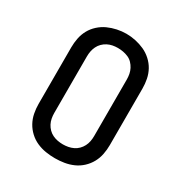

<svg xmlns="http://www.w3.org/2000/svg" viewBox="-176 -873 951 1008"><g transform="rotate(30 300.0 -369.0)"><path d="M300 8Q272 8 244 3.5Q216 -1 190 -12.5Q164 -24 143 -43.5Q122 -63 108.5 -87.5Q95 -112 89.5 -140Q84 -168 84 -196V-539Q84 -567 89.5 -595Q95 -623 108.5 -647.5Q122 -672 143.5 -691.5Q165 -711 190.5 -722.5Q216 -734 244 -740Q272 -746 300 -746Q328 -746 356 -740Q384 -734 409.5 -722.5Q435 -711 456.5 -691.5Q478 -672 491.5 -647.5Q505 -623 510.5 -595Q516 -567 516 -539V-196Q516 -168 510.5 -140Q505 -112 491.5 -87.5Q478 -63 457 -43.5Q436 -24 410 -12.5Q384 -1 356 3.5Q328 8 300 8ZM300 -76Q316 -76 332 -79Q348 -82 362.5 -89Q377 -96 388.5 -107.5Q400 -119 407.5 -133.5Q415 -148 418 -164Q421 -180 421 -196V-539Q421 -555 418 -571Q415 -587 407.5 -601.5Q400 -616 388.5 -628Q377 -640 362 -646.5Q347 -653 331 -656Q315 -659 298 -659Q282 -659 266.5 -656Q251 -653 236.5 -645.5Q222 -638 210.5 -626.5Q199 -615 192 -600.5Q185 -586 182 -570.5Q179 -555 179 -539V-196Q179 -180 182 -164Q185 -148 192.5 -133.5Q200 -119 211.5 -107.5Q223 -96 237.5 -89Q252 -82 268 -79Q284 -76 300 -76Z"/></g></svg>

Font: Iosevka Curly Slab MdEx
Style: Regular
Weight: 500
Width: 7
Monospace: yes
Designer: Belleve Invis
Foundry: Belleve Invis
Version: Version 11.1.0; ttfautohint (v1.8.3)